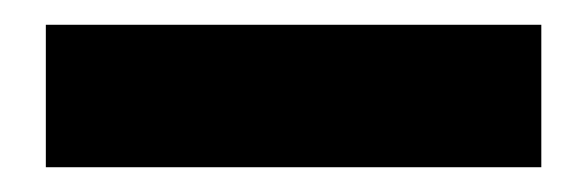

<svg xmlns="http://www.w3.org/2000/svg" viewBox="-20 -20 474 155"><path d="M17 0H417V115H17Z"/></svg>

Font: Oak Sans
Style: Bold
Weight: 700
Designer: Erik Kennedy, Walven
Foundry: Erik Kennedy, Walven
Version: Version 1.000